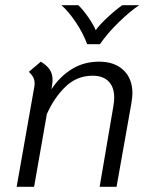

<svg xmlns="http://www.w3.org/2000/svg" viewBox="-20 -718 585 738"><path d="M489 -359Q489 -347 485 -321L428 0H363L416 -311Q419 -328 419 -343Q419 -383 397.5 -405Q376 -427 336 -427Q275 -427 231 -384Q187 -341 160 -279L111 0H44L112 -385Q113 -390 113 -398Q113 -410 108 -420Q103 -430 91 -442L137 -481Q161 -466 171.5 -450Q182 -434 182 -411Q182 -400 179 -383L178 -375Q209 -423 255.5 -452Q302 -481 361 -481Q420 -481 454.5 -448.5Q489 -416 489 -359ZM216 -698H281Q300 -680 319.5 -651.5Q339 -623 348 -602Q361 -621 392 -650Q423 -679 450 -698H515Q480 -675 436 -632Q392 -589 364 -548H315Q300 -590 271 -633Q242 -676 216 -698Z"/></svg>

Font: KoHo
Style: Italic
Weight: 400
Italic angle: -10°
Designer: Cadson Demak & Katatrad Team
Foundry: Cadson Demak Co.,Ltd.
Version: Version 1.000